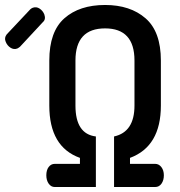

<svg xmlns="http://www.w3.org/2000/svg" viewBox="-139 -751 724 771"><path d="M319 0V-203Q401 -221 401 -327V-508Q401 -637 283 -637Q164 -637 164 -508V-327Q164 -213 246 -203V0H81Q66 0 56.5 -13.5Q47 -27 47 -47Q47 -68 56.5 -80.5Q66 -93 81 -93H182V-117Q59 -161 59 -327V-508Q59 -624 119.5 -677.5Q180 -731 283 -731Q384 -731 445.5 -677.5Q507 -624 507 -508V-327Q507 -163 383 -117V-93H484Q499 -93 509 -80Q519 -67 519 -47Q519 -27 509.5 -13.5Q500 0 484 0ZM33 -662 -59 -563Q-67 -557 -70 -556Q-84 -551 -97 -559.5Q-110 -568 -116 -583Q-123 -599 -112 -613L-17 -714Q-11 -719 -7 -720Q7 -725 20 -716.5Q33 -708 39 -693Q46 -673 33 -662Z"/></svg>

Font: AkaAcidDosis
Style: SemiBold
Weight: 600
Designer: Edgar Tolentino, Pablo Impallari, Igino Marini, Cyberella
Foundry: Edgar Tolentino, Pablo Impallari, Igino Marini, Cyberella
Version: Version 1.007